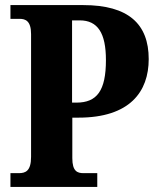

<svg xmlns="http://www.w3.org/2000/svg" viewBox="-20 -734 613 754"><path d="M21 0H362V-54H308C284 -54 264 -61 264 -113V-272H288C490 -272 564 -374 564 -502C564 -640 484 -714 307 -714H21V-660H57C80 -660 102 -652 102 -600V-118C102 -62 80 -54 54 -54H21ZM280 -331H263V-654H293C364 -654 396 -604 396 -498C396 -378 361 -331 280 -331Z"/></svg>

Font: Noto Serif Condensed ExtraBold
Style: Regular
Weight: 800
Width: 3
Designer: Monotype Design Team
Foundry: Monotype Imaging Inc.
Version: Version 2.013